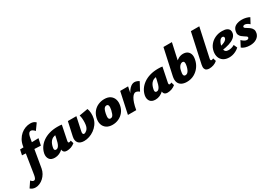

<svg xmlns="http://www.w3.org/2000/svg" viewBox="-100 -1875 4706 3322"><g transform="rotate(-30 2253.0 -214.5)"><path d="M-40 289Q-72 289 -97.5 278.5Q-123 268 -142 251L-65 136Q-50 154 -36 163Q-22 172 -9 172Q3 172 12.5 164.5Q22 157 29.5 139Q37 121 43 88L126 -439Q137 -507 166.5 -558.5Q196 -610 237.5 -645.5Q279 -681 328.5 -699.5Q378 -718 429 -718Q464 -718 490 -708.5Q516 -699 537 -677L450 -556Q430 -579 411 -591.5Q392 -604 374 -604Q358 -604 345 -594Q332 -584 322 -560.5Q312 -537 305 -495L211 55Q202 105 177.5 147.5Q153 190 118 222Q83 254 42 271.5Q1 289 -40 289ZM31 -311 54 -416 427 -426 398 -293Z M507 10Q430 10 399 -35.5Q368 -81 380 -147Q392 -207 426 -258.5Q460 -310 515 -349.5Q570 -389 644 -411Q718 -433 808 -433Q838 -433 857.5 -431.5Q877 -430 894 -427L835 -138Q827 -98 851 -98Q858 -98 867.5 -100.5Q877 -103 889 -110L907 -49Q871 -19 830 -4.5Q789 10 746 10Q718 10 698 -1.5Q678 -13 670 -40.5Q662 -68 671 -117L698 -249L784 -277Q769 -210 741.5 -157Q714 -104 677 -66.5Q640 -29 596.5 -9.5Q553 10 507 10ZM592 -101Q610 -101 624 -110.5Q638 -120 650.5 -140.5Q663 -161 673.5 -195Q684 -229 694 -278L714 -377L772 -320Q760 -324 749 -325Q738 -326 726 -326Q687 -326 658.5 -312.5Q630 -299 610.5 -275.5Q591 -252 579 -221Q567 -190 561 -154Q556 -125 565.5 -113Q575 -101 592 -101Z M1091 13Q1009 13 973.5 -32Q938 -77 955 -154L1015 -428H1185L1127 -156Q1121 -129 1126.5 -112.5Q1132 -96 1150 -96Q1161 -96 1174.5 -102.5Q1188 -109 1202.5 -121.5Q1217 -134 1228 -152.5Q1239 -171 1245 -194Q1252 -222 1254 -262Q1256 -302 1252.5 -342Q1249 -382 1239 -409L1413 -439Q1429 -401 1432 -347.5Q1435 -294 1423 -241Q1409 -183 1374.5 -136Q1340 -89 1293 -55.5Q1246 -22 1193.5 -4.5Q1141 13 1091 13Z M1656 16Q1583 16 1536 -16.5Q1489 -49 1472.5 -103.5Q1456 -158 1472 -227Q1490 -300 1531.5 -348Q1573 -396 1630 -419.5Q1687 -443 1748 -443Q1822 -443 1867.5 -411Q1913 -379 1929.5 -324.5Q1946 -270 1931 -202Q1916 -134 1875.5 -85Q1835 -36 1778 -10Q1721 16 1656 16ZM1679 -97Q1701 -97 1715.5 -110.5Q1730 -124 1740.5 -151Q1751 -178 1760 -217Q1772 -276 1764 -302.5Q1756 -329 1728 -329Q1708 -329 1692.5 -316.5Q1677 -304 1666.5 -278Q1656 -252 1647 -209Q1635 -149 1643 -123Q1651 -97 1679 -97Z M2100 0Q2125 -146 2163.5 -243Q2202 -340 2249.5 -388Q2297 -436 2347 -436Q2368 -436 2393.5 -427.5Q2419 -419 2437 -404L2351 -244Q2331 -260 2312.5 -268Q2294 -276 2279 -276Q2261 -276 2241 -261.5Q2221 -247 2201.5 -215Q2182 -183 2164.5 -130Q2147 -77 2134 0ZM1968 0 2060 -427H2218L2127 0Z M2517 10Q2440 10 2409 -35.5Q2378 -81 2390 -147Q2402 -207 2436 -258.5Q2470 -310 2525 -349.5Q2580 -389 2654 -411Q2728 -433 2818 -433Q2848 -433 2867.5 -431.5Q2887 -430 2904 -427L2845 -138Q2837 -98 2861 -98Q2868 -98 2877.5 -100.5Q2887 -103 2899 -110L2917 -49Q2881 -19 2840 -4.5Q2799 10 2756 10Q2728 10 2708 -1.5Q2688 -13 2680 -40.5Q2672 -68 2681 -117L2708 -249L2794 -277Q2779 -210 2751.5 -157Q2724 -104 2687 -66.5Q2650 -29 2606.5 -9.5Q2563 10 2517 10ZM2602 -101Q2620 -101 2634 -110.5Q2648 -120 2660.5 -140.5Q2673 -161 2683.5 -195Q2694 -229 2704 -278L2724 -377L2782 -320Q2770 -324 2759 -325Q2748 -326 2736 -326Q2697 -326 2668.5 -312.5Q2640 -299 2620.5 -275.5Q2601 -252 2589 -221Q2577 -190 2571 -154Q2566 -125 2575.5 -113Q2585 -101 2602 -101Z M3140 16Q3079 16 3036.5 -7Q2994 -30 2977 -76Q2960 -122 2975 -192L3088 -711H3257L3186 -388Q3207 -405 3228.5 -416.5Q3250 -428 3273.5 -434Q3297 -440 3320 -440Q3370 -440 3404 -417.5Q3438 -395 3452 -352Q3466 -309 3452 -246Q3438 -174 3395 -114.5Q3352 -55 3287 -19.5Q3222 16 3140 16ZM3142 -185Q3135 -151 3137.5 -132Q3140 -113 3150.5 -105Q3161 -97 3174 -97Q3197 -97 3214.5 -110.5Q3232 -124 3245.5 -151Q3259 -178 3268 -216Q3276 -252 3276 -275Q3276 -298 3267.5 -309.5Q3259 -321 3241 -321Q3230 -321 3216.5 -315Q3203 -309 3190 -296.5Q3177 -284 3165.5 -263.5Q3154 -243 3148 -215Z M3592 10Q3561 10 3538 -1.5Q3515 -13 3506 -41Q3497 -69 3507 -117L3636 -711H3804L3680 -139Q3676 -120 3679.5 -109Q3683 -98 3698 -98Q3704 -98 3712.5 -100.5Q3721 -103 3734 -110L3753 -49Q3719 -19 3677 -4.5Q3635 10 3592 10Z M3989 16Q3918 16 3872 -14.5Q3826 -45 3808 -96.5Q3790 -148 3802 -212Q3815 -280 3857 -332Q3899 -384 3962 -413.5Q4025 -443 4101 -443Q4163 -443 4197 -425Q4231 -407 4241.5 -377.5Q4252 -348 4244 -315Q4233 -269 4192 -236.5Q4151 -204 4087 -183.5Q4023 -163 3942 -152L3925 -223Q3959 -228 3994.5 -239.5Q4030 -251 4055.5 -269Q4081 -287 4086 -309Q4089 -320 4086 -330Q4083 -340 4075 -346Q4067 -352 4054 -352Q4033 -352 4015 -334.5Q3997 -317 3983.5 -288Q3970 -259 3962 -221Q3955 -186 3959 -158.5Q3963 -131 3982.5 -115.5Q4002 -100 4042 -100Q4069 -100 4099 -108Q4129 -116 4158 -134L4189 -64Q4154 -33 4118 -15.5Q4082 2 4049.5 9Q4017 16 3989 16Z M4403 15Q4351 15 4308 1.5Q4265 -12 4241 -34L4301 -149Q4324 -126 4351 -109.5Q4378 -93 4401 -93Q4418 -93 4428.5 -101Q4439 -109 4441 -120Q4444 -134 4428.5 -146Q4413 -158 4389.5 -172Q4366 -186 4343.5 -205Q4321 -224 4309 -252.5Q4297 -281 4307 -323Q4321 -388 4373 -415.5Q4425 -443 4497 -443Q4540 -443 4580.5 -432.5Q4621 -422 4648 -406L4590 -298Q4570 -319 4544 -331.5Q4518 -344 4498 -344Q4482 -344 4471.5 -337Q4461 -330 4459 -321Q4456 -306 4472.5 -293.5Q4489 -281 4514 -267Q4539 -253 4562.5 -233.5Q4586 -214 4598.5 -185Q4611 -156 4602 -113Q4589 -54 4535.5 -19.5Q4482 15 4403 15Z"/></g></svg>

Font: Ysabeau Black
Style: Italic
Weight: 900
Italic angle: -12°
Version: Version 2.000;gftools[0.9.27.dev2+g8671c4b]